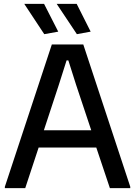

<svg xmlns="http://www.w3.org/2000/svg" viewBox="-20 -969 696 989"><path d="M5 -7 247 -740H409L651 -7V0H546L476 -209H179L110 0H5ZM450 -298 372 -532 332 -658H323L283 -532L206 -298ZM208 -793 105 -949H207L280 -806ZM376 -793 272 -949H375L447 -806Z"/></svg>

Font: Encode Sans Narrow
Style: Medium
Weight: 500
Designer: Pablo Impallari, Andres Torresi
Foundry: Pablo Impallari, Andres Torresi
Version: Version 1.000; ttfautohint (v1.00) -l 8 -r 50 -G 200 -x 14 -